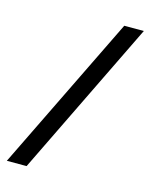

<svg xmlns="http://www.w3.org/2000/svg" viewBox="-118 -745 740 943"><g transform="rotate(15 252.0 -274.0)"><path d="M9.5 121 395 -669H494.5L110 121Z"/></g></svg>

Font: Anek Gurmukhi Medium SemiExpanded
Style: Regular
Weight: 500
Width: 6
Version: Version 1.003